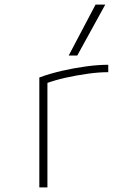

<svg xmlns="http://www.w3.org/2000/svg" viewBox="-20 -810 540 830"><path d="M150 -475Q196 -492 248.5 -504Q301 -516 352.5 -523Q404 -530 448 -530V-498Q408 -498 361 -491.5Q314 -485 266 -474.5Q218 -464 175 -448L185 -466V0H150ZM314 -570H277L393 -790H435Z"/></svg>

Font: M PLUS Code Latin ExtraLight
Style: Regular
Weight: 250
Designer: Coji Morishita
Foundry: UNDERFOREST DESIGN
Version: Version 1.002; ttfautohint (v1.8.3)